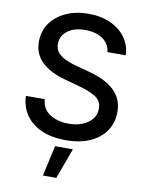

<svg xmlns="http://www.w3.org/2000/svg" viewBox="-103 -809 852 1120"><g transform="rotate(10 323.0 -249.0)"><path d="M324.7 12.2Q202.1 12.2 129.4 -45.2Q56.6 -102.5 51.8 -202.1H163.6Q168.5 -142.6 214.8 -114Q261.2 -85.4 324.2 -85.4Q393.6 -85.4 439 -117.7Q484.4 -149.9 484.4 -202.6Q484.4 -250 444.6 -273.2Q404.8 -296.4 346.2 -312L261.2 -335.4Q171.9 -359.4 121.8 -406.2Q71.8 -453.1 71.8 -527.8Q71.8 -590.8 105.7 -637.9Q139.6 -685.1 198 -711.2Q256.3 -737.3 329.6 -737.3Q404.3 -737.3 461.2 -711.2Q518.1 -685.1 550.5 -639.4Q583 -593.8 584.5 -536.1H476.1Q470.7 -585.9 429.9 -613.3Q389.2 -640.6 327.1 -640.6Q261.2 -640.6 222.2 -610.6Q183.1 -580.6 183.1 -534.2Q183.1 -499.5 204.1 -478.3Q225.1 -457 255.6 -444.6Q286.1 -432.1 314 -424.8L384.8 -406.2Q419.4 -397.5 456.3 -382.6Q493.2 -367.7 524.4 -344Q555.7 -320.3 575 -285.4Q594.2 -250.5 594.2 -201.2Q594.2 -139.6 562.5 -91.3Q530.8 -43 470.5 -15.4Q410.2 12.2 324.7 12.2ZM230.5 238.3 271 57.6H376.5L309.6 238.3Z"/></g></svg>

Font: Inter Medium
Style: Regular
Weight: 500
Designer: Rasmus Andersson
Foundry: rsms
Version: Version 4.001;git-9221beed3